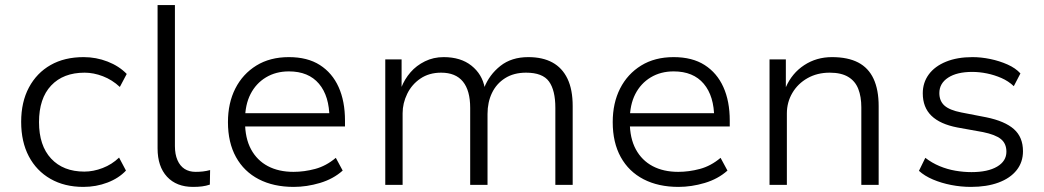

<svg xmlns="http://www.w3.org/2000/svg" viewBox="-20 -725 4096 753"><path d="M307 8Q233 8 178 -23.5Q123 -55 93 -112Q63 -169 63 -247Q63 -325 93.5 -382Q124 -439 178.5 -470Q233 -501 308 -501Q357 -501 402 -483.5Q447 -466 477 -435L450 -384Q420 -412 383.5 -426Q347 -440 312 -440Q228 -440 180.5 -389.5Q133 -339 133 -246Q133 -154 180.5 -103Q228 -52 311 -52Q346 -52 382.5 -66Q419 -80 447 -107L474 -56Q446 -26 401.5 -9Q357 8 307 8Z M737 8Q672 8 635 -32Q598 -72 598 -143V-705H666V-152Q666 -120 676 -97Q686 -74 704 -62.5Q722 -51 747 -51Q762 -51 775.5 -52.5Q789 -54 804 -58L803 -1Q788 4 772.5 6Q757 8 737 8Z M1132 8Q1053 8 995 -22Q937 -52 905.5 -109Q874 -166 874 -246Q874 -321 903 -378Q932 -435 985.5 -468Q1039 -501 1113 -501Q1186 -501 1234.5 -470Q1283 -439 1308 -383.5Q1333 -328 1333 -252V-229H923V-281H1293L1272 -261Q1272 -348 1231 -396.5Q1190 -445 1113 -445Q1062 -445 1023 -421.5Q984 -398 962.5 -356Q941 -314 941 -255V-247Q941 -183 964.5 -139.5Q988 -96 1030.5 -73.5Q1073 -51 1131 -51Q1173 -51 1216 -62.5Q1259 -74 1297 -106L1324 -56Q1287 -23 1235 -7.5Q1183 8 1132 8Z M1491 0V-492H1555V-382H1554Q1567 -415 1590 -441.5Q1613 -468 1646.5 -484.5Q1680 -501 1720 -501Q1787 -501 1829 -467.5Q1871 -434 1881 -381H1879Q1899 -432 1942.5 -466.5Q1986 -501 2052 -501Q2108 -501 2146.5 -480Q2185 -459 2205.5 -416.5Q2226 -374 2226 -309V0H2158V-302Q2158 -371 2133 -405.5Q2108 -440 2043 -440Q1995 -440 1961 -418.5Q1927 -397 1909.5 -360.5Q1892 -324 1892 -278V0H1824V-302Q1824 -370 1795.5 -405Q1767 -440 1710 -440Q1663 -440 1629 -417Q1595 -394 1577 -357Q1559 -320 1559 -281V0Z M2641 8Q2562 8 2504 -22Q2446 -52 2414.5 -109Q2383 -166 2383 -246Q2383 -321 2412 -378Q2441 -435 2494.5 -468Q2548 -501 2622 -501Q2695 -501 2743.5 -470Q2792 -439 2817 -383.5Q2842 -328 2842 -252V-229H2432V-281H2802L2781 -261Q2781 -348 2740 -396.5Q2699 -445 2622 -445Q2571 -445 2532 -421.5Q2493 -398 2471.5 -356Q2450 -314 2450 -255V-247Q2450 -183 2473.5 -139.5Q2497 -96 2539.5 -73.5Q2582 -51 2640 -51Q2682 -51 2725 -62.5Q2768 -74 2806 -106L2833 -56Q2796 -23 2744 -7.5Q2692 8 2641 8Z M2998 0V-492H3062V-383Q3086 -438 3134 -469.5Q3182 -501 3243 -501Q3305 -501 3345.5 -480Q3386 -459 3406 -416Q3426 -373 3426 -309V0H3358V-304Q3358 -346 3346 -376.5Q3334 -407 3306.5 -423.5Q3279 -440 3234 -440Q3185 -440 3147 -418.5Q3109 -397 3087.5 -360.5Q3066 -324 3066 -280V0Z M3788 8Q3749 8 3710.5 0.5Q3672 -7 3639 -21Q3606 -35 3584 -55L3609 -106Q3635 -86 3665 -73.5Q3695 -61 3727 -55.5Q3759 -50 3790 -50Q3854 -50 3890.5 -71.5Q3927 -93 3927 -130Q3927 -162 3905.5 -179.5Q3884 -197 3835 -207L3735 -225Q3667 -238 3633 -271Q3599 -304 3599 -359Q3599 -401 3622.5 -433Q3646 -465 3690 -483Q3734 -501 3794 -501Q3828 -501 3864 -493.5Q3900 -486 3931.5 -472Q3963 -458 3982 -437L3956 -387Q3935 -407 3907.5 -419Q3880 -431 3850.5 -437Q3821 -443 3793 -443Q3733 -443 3698.5 -420.5Q3664 -398 3664 -360Q3664 -329 3684 -311Q3704 -293 3750 -284L3848 -265Q3921 -250 3956.5 -218.5Q3992 -187 3992 -132Q3992 -89 3967 -57.5Q3942 -26 3896 -9Q3850 8 3788 8Z"/></svg>

Font: Nunito Sans 8pt Light
Style: Regular
Weight: 300
Version: Version 3.101;gftools[0.9.27]